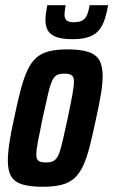

<svg xmlns="http://www.w3.org/2000/svg" viewBox="-20 -707 434 735"><path d="M144 8Q95 8 65.5 -1Q36 -10 23 -31.5Q10 -53 10 -91Q10 -120 16 -160.5Q22 -201 34 -254Q47 -317 59 -362.5Q71 -408 85 -438Q99 -468 118.5 -485.5Q138 -503 167 -510.5Q196 -518 238 -518Q288 -518 317.5 -508.5Q347 -499 360 -477Q373 -455 373 -416Q373 -387 366.5 -347.5Q360 -308 348 -254Q335 -192 323.5 -147Q312 -102 298 -72Q284 -42 264.5 -24.5Q245 -7 215.5 0.5Q186 8 144 8ZM156 -85Q169 -85 178.5 -88Q188 -91 195.5 -100Q203 -109 209 -127.5Q215 -146 222 -177Q229 -208 239 -254Q251 -311 257 -344Q263 -377 263 -393Q263 -407 259 -413.5Q255 -420 247.5 -422.5Q240 -425 227 -425Q209 -425 198.5 -420Q188 -415 180 -398.5Q172 -382 164 -347.5Q156 -313 143 -254Q132 -199 125.5 -166.5Q119 -134 119 -116Q119 -103 123 -96.5Q127 -90 135 -87.5Q143 -85 156 -85ZM258 -557Q217 -557 194 -566Q171 -575 162.5 -591.5Q154 -608 154 -630Q154 -643 156 -657.5Q158 -672 161 -687H231Q230 -677 228.5 -667.5Q227 -658 227 -650Q227 -637 234.5 -629.5Q242 -622 263 -622Q286 -622 297.5 -630Q309 -638 314.5 -653Q320 -668 323 -687H394Q389 -659 381.5 -635Q374 -611 360.5 -593.5Q347 -576 322.5 -566.5Q298 -557 258 -557Z"/></svg>

Font: Saira ExtraCondensed
Style: Bold Italic
Weight: 700
Width: 2
Italic angle: -12°
Designer: Hector Gatti with collaboration of the Omnibus-Type team
Foundry: Omnibus-Type
Version: Version 1.101